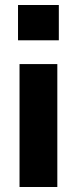

<svg xmlns="http://www.w3.org/2000/svg" viewBox="-20 -747 308 767"><path d="M52 -586V-727H215V-586ZM58 0V-491H209V0Z"/></svg>

Font: Nunito Sans 12pt ExtraLight ExtraBold
Style: Regular
Weight: 800
Version: Version 3.101;gftools[0.9.27]